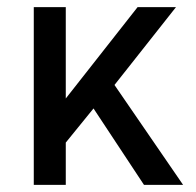

<svg xmlns="http://www.w3.org/2000/svg" viewBox="-20 -520 550 540"><path d="M243 -215 165 -119V0H75V-500H165V-243L367 -500H475L302 -281L495 0H385Z"/></svg>

Font: PT Root UI Web Medium
Style: Regular
Weight: 500
Designer: Vitaly Kuzmin
Foundry: ParaType Ltd.
Version: Version 1.001W